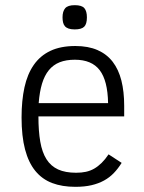

<svg xmlns="http://www.w3.org/2000/svg" viewBox="-20 -704 553 739"><path d="M127.9 -255.9Q127.9 -199.7 135 -158.7Q142.1 -117.7 158.9 -91.1Q175.8 -64.5 203.6 -51.8Q231.4 -39.1 272.9 -39.1Q293.5 -39.1 310.5 -42.7Q327.6 -46.4 342.5 -54.9Q357.4 -63.5 371.1 -76.9Q384.8 -90.3 397.9 -109.9L448.2 -77.1Q434.6 -55.2 418.2 -38.1Q401.9 -21 380.6 -9.3Q359.4 2.4 332.3 8.8Q305.2 15.1 270 15.1Q219.2 15.1 180.7 0.5Q142.1 -14.2 116 -46.1Q89.8 -78.1 76.4 -128.9Q63 -179.7 63 -252Q63 -316.9 74.2 -367.9Q85.4 -418.9 110.1 -454.3Q134.8 -489.7 174.1 -508.3Q213.4 -526.9 270 -526.9Q319.8 -526.9 355.5 -511.2Q391.1 -495.6 413.8 -466.1Q436.5 -436.5 447.3 -393.8Q458 -351.1 458 -296.9V-255.9ZM396 -307.1Q394.5 -393.6 363.8 -433.8Q333 -474.1 268.1 -474.1Q234.4 -474.1 209.7 -464.4Q185.1 -454.6 168.2 -434.1Q151.4 -413.6 141.8 -382.1Q132.3 -350.6 128.9 -307.1ZM314.5 -637.2Q314.5 -611.3 304 -601.1Q293.5 -590.8 267.6 -590.8Q253.4 -590.8 244.1 -594Q234.9 -597.2 229.7 -603.3Q224.6 -609.4 222.7 -617.9Q220.7 -626.5 220.7 -637.2Q220.7 -660.6 231 -672.4Q241.2 -684.1 267.6 -684.1Q294.9 -684.1 304.7 -672.6Q314.5 -661.1 314.5 -637.2Z"/></svg>

Font: Clear Sans Light
Style: Regular
Weight: 300
Foundry: Intel Corporation
Version: Version 1.00